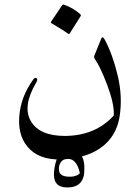

<svg xmlns="http://www.w3.org/2000/svg" viewBox="-20 -633 613 841"><path d="M438.5 -460Q473.6 -394.5 495.6 -302Q517.6 -209.5 503.9 -122.6Q496.6 -76.2 474.1 -41Q415.5 50.3 271.5 64Q167.5 73.7 113.3 23.2Q59.1 -27.3 64 -116.9Q68.8 -206.5 125.5 -284.7Q133.3 -295.4 140.1 -290.5Q147 -285.6 138.7 -271.5Q77.1 -167.5 115.2 -102.3Q153.3 -37.1 266.1 -37.6Q397.5 -39.1 477.1 -125.5Q478.5 -127.4 478.5 -133.8Q479.5 -180.7 450.2 -259Q420.9 -337.4 397 -372.1Q390.1 -381.8 393.1 -388.7L423.3 -463.4Q428.7 -477.1 438.5 -460ZM252.4 -610.4Q254.9 -614.3 260.7 -612.3Q300.3 -598.6 331.5 -570.8Q335.9 -566.9 333 -562L285.2 -486.3Q282.2 -481.9 275.1 -487.8Q268.1 -493.7 205.1 -531.7Q201.2 -534.2 203.6 -537.6ZM349.6 99.1Q350.1 124.5 346.2 140.1Q332.5 190.4 270 188Q210.4 186 216.8 118.2Q223.6 50.3 255.9 25.9Q288.1 1.5 323.2 32.2Q348.6 53.7 349.6 99.1ZM329.6 124Q315.9 64.5 279.8 63Q257.3 62 246.3 77.6Q235.4 93.3 238.8 115.5Q242.2 137.7 274.7 140.6Q307.1 143.6 325.7 129.9Q329.6 127 329.6 124Z"/></svg>

Font: Amiri
Style: Regular
Weight: 400
Designer: Khaled Hosny
Version: Version 000.108